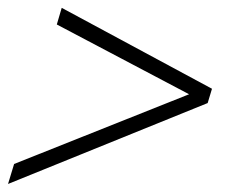

<svg xmlns="http://www.w3.org/2000/svg" viewBox="-54 -467 582 490"><path d="M440 -231 437 -222 91 -404.5 103.5 -447 487 -240.5 476 -204 -33.5 2.5 -18 -48.5Z"/></svg>

Font: Newsreader 24pt
Style: Italic
Weight: 400
Italic angle: -17°
Designer: Hugues Gentile
Foundry: Production Type
Version: Version 1.003